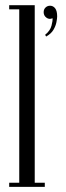

<svg xmlns="http://www.w3.org/2000/svg" viewBox="-20 -724 254 744"><path d="M54.6 0V-703.8H114.6V0ZM114.6 0V-16H153.6V0ZM15.6 0V-16H54.6V0ZM15.6 -687.8V-703.8H54.6V-687.8ZM183.5 -653.4Q170.9 -647.5 160.1 -655.4Q149.2 -663.2 149.2 -676.6Q149.2 -687.9 156.4 -694.8Q163.6 -701.8 174 -701.8Q186 -701.8 193.8 -691.7Q201.5 -681.6 201.5 -660.5Q201.5 -652.8 198.7 -638.1Q195.9 -623.4 187 -608.3Q178.1 -593.2 158.8 -582.4L154.9 -589.2Q174.5 -604.9 179.6 -624.6Q184.8 -644.2 183.5 -653.4Z"/></svg>

Font: Emberly Black
Style: Regular
Weight: 900
Designer: Rajesh Rajput
Foundry: Rajesh Rajput
Version: Version 1.000